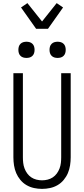

<svg xmlns="http://www.w3.org/2000/svg" viewBox="-20 -1205 540 1233"><path d="M250 8Q224 8 198.5 2.5Q173 -3 150.5 -16Q128 -29 111 -49.5Q94 -70 84 -93.5Q74 -117 70 -143Q66 -169 66 -195V-735H127V-195Q127 -177 129 -159Q131 -141 137.5 -123.5Q144 -106 155 -91Q166 -76 181 -66Q196 -56 214 -51.5Q232 -47 250 -47Q268 -47 286 -51.5Q304 -56 319 -66Q334 -76 345 -91Q356 -106 362.5 -123.5Q369 -141 371 -159Q373 -177 373 -195V-735H434V-195Q434 -169 430 -143Q426 -117 416 -93.5Q406 -70 389 -49.5Q372 -29 349.5 -16Q327 -3 301.5 2.5Q276 8 250 8ZM350 -833Q339 -833 329 -836Q319 -839 311.5 -846.5Q304 -854 301 -864Q298 -874 298 -885Q298 -896 301 -906Q304 -916 311.5 -923.5Q319 -931 329 -934Q339 -937 350 -937Q361 -937 371 -934Q381 -931 388.5 -923.5Q396 -916 399 -906Q402 -896 402 -885Q402 -874 399 -864Q396 -854 388.5 -846.5Q381 -839 371 -836Q361 -833 350 -833ZM150 -833Q139 -833 129 -836Q119 -839 111.5 -846.5Q104 -854 101 -864Q98 -874 98 -885Q98 -896 101 -906Q104 -916 111.5 -923.5Q119 -931 129 -934Q139 -937 150 -937Q161 -937 171 -934Q181 -931 188.5 -923.5Q196 -916 199 -906Q202 -896 202 -885Q202 -874 199 -864Q196 -854 188.5 -846.5Q181 -839 171 -836Q161 -833 150 -833ZM212 -1020 115 -1157 156 -1185 250 -1067 344 -1185 385 -1157 288 -1020Z"/></svg>

Font: Iosevka Term Curly Light
Style: Regular
Weight: 300
Designer: Belleve Invis
Foundry: Belleve Invis
Version: Version 32.3.0